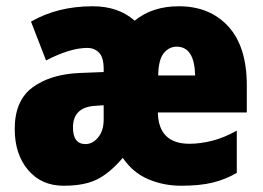

<svg xmlns="http://www.w3.org/2000/svg" viewBox="-20 -583 840 613"><path d="M551 -563Q466 -563 410 -517Q358 -563 276 -563Q164 -563 79 -514L127 -390Q204 -430 259 -430Q281 -430 296 -415Q311 -400 311 -363V-353L234 -350Q141 -346 84 -304Q27 -262 27 -171Q27 -91 69.5 -40.5Q112 10 183 10Q250 10 290.5 -10.5Q331 -31 372 -79Q404 -32 453 -11Q502 10 558 10Q618 10 659 0Q700 -10 736 -31V-166Q695 -143 657 -133.5Q619 -124 585 -124Q486 -124 484 -224H768V-310Q768 -434 709 -498.5Q650 -563 551 -563ZM544 -434Q601 -434 603 -342H485Q486 -393 503 -413.5Q520 -434 544 -434ZM311 -247V-201Q311 -166 293.5 -144.5Q276 -123 253 -123Q213 -123 213 -176Q213 -240 282 -245Z"/></svg>

Font: Noto Sans Display SemiCondensed Black
Style: Regular
Weight: 900
Width: 4
Designer: Monotype Design Team
Foundry: Monotype Imaging Inc.
Version: Version 1.900